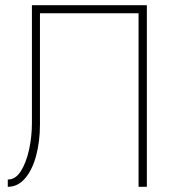

<svg xmlns="http://www.w3.org/2000/svg" viewBox="-20 -720 666 740"><path d="M546 -700V0H514V-669H134V-240Q134 -176 119.5 -121Q105 -66 77 -33Q49 0 10 0V-28Q40 -28 60.5 -60.5Q81 -93 92 -143Q103 -193 103 -246V-700Z"/></svg>

Font: Jost* Thin
Style: Regular
Weight: 200
Version: Version 3.7